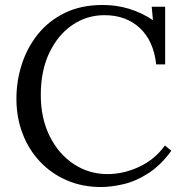

<svg xmlns="http://www.w3.org/2000/svg" viewBox="-20 -736 739 772"><path d="M608 -477Q598 -571 542.5 -623Q487 -675 400 -675Q329 -675 271 -635.5Q213 -596 178.5 -524Q144 -452 144 -354Q144 -260 180 -188Q216 -116 277 -76Q338 -36 412 -36Q477 -36 540 -65.5Q603 -95 643 -151L669 -130Q626 -71 576 -39Q526 -7 476.5 4.5Q427 16 386 16Q311 16 248.5 -11Q186 -38 140.5 -86.5Q95 -135 70.5 -199.5Q46 -264 46 -339Q46 -410 67.5 -477Q89 -544 132 -598Q175 -652 240.5 -684Q306 -716 393 -716Q503 -716 595 -655L590 -709H644V-477Z"/></svg>

Font: Lora
Style: Regular
Weight: 400
Designer: Olga Karpushina, Alexei Vanyashin (Cyrillic)
Foundry: Cyreal
Version: Version 3.005; ttfautohint (v1.8.4.7-5d5b)